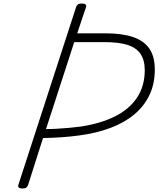

<svg xmlns="http://www.w3.org/2000/svg" viewBox="-20 -1055 898 1089"><path d="M107 14Q94 14 87.5 9.5Q81 5 84 -6L412 -1016Q416 -1026 422.5 -1030.5Q429 -1035 444 -1035Q458 -1035 464.5 -1030.5Q471 -1026 468 -1015L418 -866H579Q671 -866 733 -845.5Q795 -825 826.5 -780Q858 -735 858 -660Q858 -579 827.5 -515.5Q797 -452 741 -405.5Q685 -359 606.5 -329.5Q528 -300 431 -287Q380 -280 328.5 -276.5Q277 -273 224 -272L139 -5Q135 5 128.5 9.5Q122 14 107 14ZM241 -323Q273 -323 306 -325Q339 -327 373 -330Q407 -333 437 -337Q550 -354 631.5 -394.5Q713 -435 757 -501Q801 -567 801 -657Q801 -715 776 -750.5Q751 -786 701 -801Q651 -816 576 -816H401Z"/></svg>

Font: Playwrite CO ExtraLight
Style: Regular
Weight: 250
Version: Version 1.002